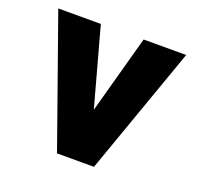

<svg xmlns="http://www.w3.org/2000/svg" viewBox="-99 -635 766 742"><g transform="rotate(20 284.0 -264.0)"><path d="M20 -528 207 0H359L546 -528H371L283 -207L195 -528Z"/></g></svg>

Font: Asimov Pro
Style: Ult
Weight: 900
Designer: Google
Version: Version 2.000980; 2014